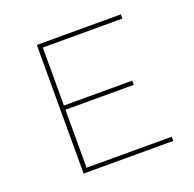

<svg xmlns="http://www.w3.org/2000/svg" viewBox="-90 -551 651 644"><g transform="rotate(-20 235.5 -229.5)"><path d="M424 -15V0H104V-459H404V-444H120V-237H364V-222H120V-15Z"/></g></svg>

Font: Ysabeau SC Thin
Style: Regular
Weight: 200
Designer: Christian Thalmann (Catharsis Fonts)
Version: Version 0.003